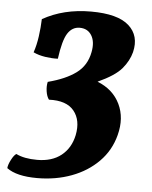

<svg xmlns="http://www.w3.org/2000/svg" viewBox="-50 -548 605 762"><g transform="rotate(5 252.5 -167.5)"><path d="M90 -459Q173 -506 282 -506Q389 -506 433.5 -466Q478 -426 462 -360Q453 -325 426.5 -293.5Q400 -262 332 -231Q395 -206 421.5 -151Q448 -96 430 -27Q414 35 370 79.5Q326 124 263 147.5Q200 171 126 171Q44 171 5 142Q6 128 16.5 108Q27 88 36 83Q68 99 120 99Q179 99 216 69.5Q253 40 264 -12Q276 -72 246 -109Q216 -146 146 -143Q137 -155 134 -175.5Q131 -196 135 -213Q205 -231 246.5 -261.5Q288 -292 298 -346Q306 -387 290.5 -412.5Q275 -438 243 -438Q213 -438 195 -410Q177 -382 167 -308Q143 -307 116.5 -311Q90 -315 69 -325Q79 -354 84 -390Q89 -426 90 -459Z"/></g></svg>

Font: Vollkorn ExtraBold
Style: Italic
Weight: 800
Italic angle: -11°
Designer: Friedrich Althausen
Foundry: Friedrich Althausen
Version: Version 5.000; ttfautohint (v1.8.3)